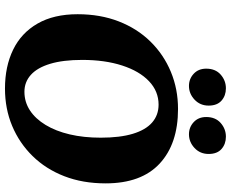

<svg xmlns="http://www.w3.org/2000/svg" viewBox="-100 -834 949 790"><g transform="rotate(90 375.0 -438.5)"><path d="M344 16Q253 16 184 -17.5Q115 -51 76.5 -118Q38 -185 38 -283Q38 -376 67.5 -452Q97 -528 150.5 -582.5Q204 -637 275 -666.5Q346 -696 428 -696Q571 -696 652.5 -620.5Q734 -545 734 -398Q734 -304 704.5 -228Q675 -152 621.5 -97.5Q568 -43 497.5 -13.5Q427 16 344 16ZM357 -64Q399 -64 433.5 -86.5Q468 -109 493.5 -151Q519 -193 532.5 -250.5Q546 -308 546 -378Q546 -457 530 -510Q514 -563 483.5 -589.5Q453 -616 410 -616Q355 -616 313.5 -576.5Q272 -537 249 -466Q226 -395 226 -302Q226 -223 242 -170Q258 -117 287.5 -90.5Q317 -64 357 -64ZM532 -741Q503 -741 482 -760.5Q461 -780 461 -812Q461 -850 485.5 -871.5Q510 -893 542 -893Q572 -893 592.5 -875Q613 -857 613 -822Q613 -787 588.5 -764Q564 -741 532 -741ZM333 -741Q304 -741 283 -760.5Q262 -780 262 -812Q262 -850 286.5 -871.5Q311 -893 343 -893Q373 -893 393.5 -875Q414 -857 414 -822Q414 -787 389.5 -764Q365 -741 333 -741Z"/></g></svg>

Font: Alkatra
Style: Regular
Weight: 400
Designer: Suman Bhandary
Version: Version 1.100;gftools[0.9.22]